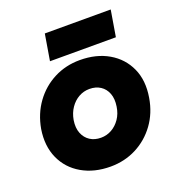

<svg xmlns="http://www.w3.org/2000/svg" viewBox="-127 -792 842 909"><g transform="rotate(-20 293.5 -337.5)"><path d="M277 12Q195 12 133.5 -23.5Q72 -59 43.5 -122.5Q15 -186 28 -268Q41 -341 81 -396Q121 -451 180.5 -481.5Q240 -512 311 -512Q394 -512 455 -476.5Q516 -441 544.5 -378Q573 -315 559 -232Q547 -159 507 -104Q467 -49 407.5 -18.5Q348 12 277 12ZM281 -132Q310 -132 335 -146Q360 -160 377.5 -185.5Q395 -211 400 -245Q406 -283 395.5 -310.5Q385 -338 362 -353Q339 -368 307 -368Q278 -368 253 -354Q228 -340 210.5 -314.5Q193 -289 187 -255Q181 -217 192 -189.5Q203 -162 226 -147Q249 -132 281 -132ZM177 -555 199 -687H531L509 -555Z"/></g></svg>

Font: Figtree Light ExtraBold
Style: Italic
Weight: 800
Italic angle: -9.5°
Version: Version 2.001;gftools[0.9.30]